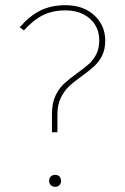

<svg xmlns="http://www.w3.org/2000/svg" viewBox="-20 -711 481 739"><path d="M385 -555Q385 -521 373 -497Q361 -473 343 -456.5Q325 -440 295 -418Q264 -396 245.5 -378.5Q227 -361 214 -334.5Q201 -308 201 -271V-202H180V-273Q180 -314 193.5 -342.5Q207 -371 226.5 -389Q246 -407 278 -430Q307 -451 323.5 -466Q340 -481 351 -503Q362 -525 362 -555Q362 -607 326 -639Q290 -671 232 -671Q182 -671 145 -652.5Q108 -634 72 -594L56 -606Q94 -650 135.5 -670.5Q177 -691 232 -691Q301 -691 343 -652Q385 -613 385 -555ZM215 -14Q215 -5 209 1.5Q203 8 192 8Q182 8 175.5 1.5Q169 -5 169 -14Q169 -25 175.5 -31.5Q182 -38 192 -38Q203 -38 209 -31.5Q215 -25 215 -14Z"/></svg>

Font: Fira Sans Thin
Style: Regular
Weight: 100
Designer: bBox Type GmbH & Carrois Corporate GbR & Edenspiekermann AG
Foundry: bBox Type GmbH & Carrois Corporate GbR & Edenspiekermann AG
Version: Version 4.301